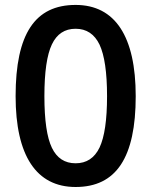

<svg xmlns="http://www.w3.org/2000/svg" viewBox="-20 -745 611 775"><path d="M527.8 -356.9C527.8 -597.7 444.8 -725.1 285.2 -725.1C121.6 -725.1 43 -608.9 43 -356.9C43 -116.7 126.5 9.8 285.2 9.8C449.2 9.8 527.8 -108.9 527.8 -356.9ZM159.2 -356.9C159.2 -454.1 169.4 -523.9 189.5 -565.9C209.5 -607.9 241.2 -628.9 285.2 -628.9C329.1 -628.9 361.3 -607.4 381.8 -564.9C401.9 -522 412.1 -452.6 412.1 -356.9C412.1 -260.7 401.9 -191.9 381.8 -149.4C361.3 -106.9 329.1 -85.9 285.2 -85.9C241.2 -85.9 209.5 -106.9 189.5 -148.4C169.4 -189.9 159.2 -259.8 159.2 -356.9Z"/></svg>

Font: Sahel SemiBold
Style: Bold
Weight: 600
Foundry: Saber Rastikerdar (saber.rastikerdar@gmail.com)
Version: Version 3.4.0